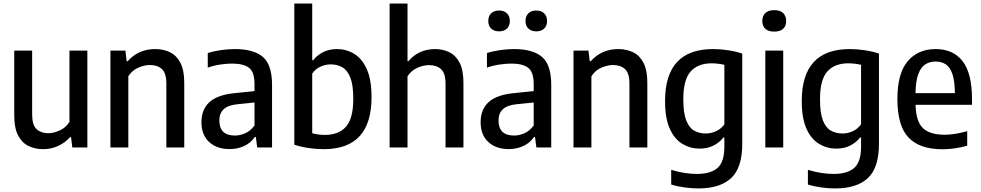

<svg xmlns="http://www.w3.org/2000/svg" viewBox="-20 -828 5510 1078"><path d="M222.5 9.5Q176 9.5 139.2 -8.8Q102.5 -27 81.2 -68.2Q60 -109.5 60 -179.5V-544H160.5V-185Q160.5 -125.5 185.5 -102.8Q210.5 -80 250.5 -80Q279 -80 313 -94.5Q347 -109 370 -143V-544H470.5V0H386L379 -58H373.5Q343 -24.5 304.2 -7.5Q265.5 9.5 222.5 9.5Z M600 0V-544H684L691 -484.5H697Q757.5 -552.5 851.5 -552.5Q898.5 -552.5 935.2 -534.2Q972 -516 993.2 -474.8Q1014.5 -433.5 1014.5 -364V0H914V-358Q914 -417.5 889 -440.2Q864 -463 822 -463Q792.5 -463 758 -448.8Q723.5 -434.5 700.5 -400V0Z M1269 9Q1197 9 1154 -31Q1111 -71 1111 -141.5Q1111 -214.5 1157.5 -256Q1204 -297.5 1307 -306L1409 -316.5V-356Q1409 -423 1378.5 -447Q1348 -471 1283.5 -471Q1254 -471 1217.8 -465.8Q1181.5 -460.5 1146.5 -448.5V-530Q1180 -541 1221.5 -546.8Q1263 -552.5 1299.5 -552.5Q1404 -552.5 1455.8 -508.5Q1507.5 -464.5 1507.5 -351V0H1424L1416.5 -59H1411Q1387 -24.5 1350 -7.8Q1313 9 1269 9ZM1211.5 -152Q1211.5 -67 1299 -67Q1327 -67 1356.2 -79.5Q1385.5 -92 1409 -123.5V-252.5L1315.5 -243Q1261 -238 1236.2 -215Q1211.5 -192 1211.5 -152Z M1797 9.5Q1755.5 9.5 1712 3Q1668.5 -3.5 1632.5 -15.5V-808H1733V-490H1738.5Q1759 -517 1793 -534.8Q1827 -552.5 1872 -552.5Q1924 -552.5 1968.2 -526Q2012.5 -499.5 2039.2 -440.2Q2066 -381 2066 -282Q2066 10 1797 9.5ZM1804 -70.5Q1881.5 -70.5 1922.5 -116.5Q1963.5 -162.5 1963.5 -273Q1963.5 -350.5 1947 -392.2Q1930.5 -434 1902 -450.2Q1873.5 -466.5 1837 -466.5Q1807.5 -466.5 1779.2 -453.8Q1751 -441 1733 -415V-80Q1747 -76 1766 -73.2Q1785 -70.5 1804 -70.5Z M2167.5 0V-808H2268V-484.5H2273.5Q2330.5 -552.5 2423.5 -552.5Q2468 -552.5 2504 -534.2Q2540 -516 2561 -474.8Q2582 -433.5 2582 -363V0H2481.5V-357.5Q2481.5 -417 2456.2 -439.8Q2431 -462.5 2389.5 -462.5Q2359.5 -462.5 2325.2 -448.2Q2291 -434 2268 -399.5V0Z M2836.5 9Q2764.5 9 2721.5 -31Q2678.5 -71 2678.5 -141.5Q2678.5 -214.5 2725 -256Q2771.5 -297.5 2874.5 -306L2976.5 -316.5V-356Q2976.5 -423 2946 -447Q2915.5 -471 2851 -471Q2821.5 -471 2785.2 -465.8Q2749 -460.5 2714 -448.5V-530Q2747.5 -541 2789 -546.8Q2830.5 -552.5 2867 -552.5Q2971.5 -552.5 3023.2 -508.5Q3075 -464.5 3075 -351V0H2991.5L2984 -59H2978.5Q2954.5 -24.5 2917.5 -7.8Q2880.5 9 2836.5 9ZM2779 -152Q2779 -67 2866.5 -67Q2894.5 -67 2923.8 -79.5Q2953 -92 2976.5 -123.5V-252.5L2883 -243Q2828.5 -238 2803.8 -215Q2779 -192 2779 -152ZM2991 -652Q2963 -652 2946.8 -667.5Q2930.5 -683 2930.5 -710Q2930.5 -737.5 2946.8 -753.2Q2963 -769 2991 -769Q3019 -769 3035.2 -753.2Q3051.5 -737.5 3051.5 -710Q3051.5 -683 3035.2 -667.5Q3019 -652 2991 -652ZM2782 -652Q2754 -652 2737.8 -667.5Q2721.5 -683 2721.5 -710Q2721.5 -737.5 2737.8 -753.2Q2754 -769 2782 -769Q2810 -769 2826.2 -753.2Q2842.5 -737.5 2842.5 -710Q2842.5 -683 2826.2 -667.5Q2810 -652 2782 -652Z M3200 0V-544H3284L3291 -484.5H3297Q3357.5 -552.5 3451.5 -552.5Q3498.5 -552.5 3535.2 -534.2Q3572 -516 3593.2 -474.8Q3614.5 -433.5 3614.5 -364V0H3514V-358Q3514 -417.5 3489 -440.2Q3464 -463 3422 -463Q3392.5 -463 3358 -448.8Q3323.5 -434.5 3300.5 -400V0Z M3900.5 230Q3865 230 3824.2 224.5Q3783.5 219 3748.5 208V125.5Q3787.5 137.5 3823.8 143Q3860 148.5 3893.5 148.5Q3971 148.5 4009 114.5Q4047 80.5 4047 -4.5V-56H4041.5Q4020.5 -28.5 3986.5 -11Q3952.5 6.5 3908 6.5Q3856.5 6.5 3812.2 -19.5Q3768 -45.5 3741 -104.2Q3714 -163 3714 -261Q3714 -552.5 3983.5 -552.5Q4024.5 -552.5 4068.8 -545.8Q4113 -539 4147.5 -527V-20.5Q4147.5 113.5 4085.2 171.8Q4023 230 3900.5 230ZM3943 -78.5Q3972 -78.5 4000.2 -91.2Q4028.5 -104 4047 -130V-464Q4033 -467.5 4013.8 -470Q3994.5 -472.5 3975.5 -472.5Q3898.5 -472.5 3857.5 -426.5Q3816.5 -380.5 3816.5 -270.5Q3816.5 -194 3832.8 -152.2Q3849 -110.5 3877.5 -94.5Q3906 -78.5 3943 -78.5Z M4277 0V-544H4377.5V0ZM4327 -650.5Q4294 -650.5 4277 -666.2Q4260 -682 4260 -710Q4260 -738.5 4277 -754.8Q4294 -771 4327 -771Q4360 -771 4377 -754.8Q4394 -738.5 4394 -710Q4394 -682 4377 -666.2Q4360 -650.5 4327 -650.5Z M4668 230Q4632.5 230 4591.8 224.5Q4551 219 4516 208V125.5Q4555 137.5 4591.2 143Q4627.5 148.5 4661 148.5Q4738.5 148.5 4776.5 114.5Q4814.5 80.5 4814.5 -4.5V-56H4809Q4788 -28.5 4754 -11Q4720 6.5 4675.5 6.5Q4624 6.5 4579.8 -19.5Q4535.5 -45.5 4508.5 -104.2Q4481.5 -163 4481.5 -261Q4481.5 -552.5 4751 -552.5Q4792 -552.5 4836.2 -545.8Q4880.5 -539 4915 -527V-20.5Q4915 113.5 4852.8 171.8Q4790.5 230 4668 230ZM4710.5 -78.5Q4739.5 -78.5 4767.8 -91.2Q4796 -104 4814.5 -130V-464Q4800.5 -467.5 4781.2 -470Q4762 -472.5 4743 -472.5Q4666 -472.5 4625 -426.5Q4584 -380.5 4584 -270.5Q4584 -194 4600.2 -152.2Q4616.5 -110.5 4645 -94.5Q4673.5 -78.5 4710.5 -78.5Z M5272 10Q5144 10 5081.2 -55.5Q5018.5 -121 5018.5 -272.5Q5018.5 -416.5 5076.5 -484.5Q5134.5 -552.5 5234 -552.5Q5331.5 -552.5 5384.5 -484.5Q5437.5 -416.5 5437.5 -270V-239.5H5120.5Q5123 -145.5 5162 -108.5Q5201 -71.5 5284 -71.5Q5339 -71.5 5410.5 -91.5V-10Q5372.5 0.5 5339 5.2Q5305.5 10 5272 10ZM5233.5 -482.5Q5200 -482.5 5175 -466.5Q5150 -450.5 5135.8 -411.8Q5121.5 -373 5120 -305H5341.5Q5340.5 -373 5327.5 -411.8Q5314.5 -450.5 5290.5 -466.5Q5266.5 -482.5 5233.5 -482.5Z"/></svg>

Font: Encode Sans SmCnd Md
Style: Regular
Weight: 500
Width: 4
Designer: Multiple Designers
Foundry: Impallari Type
Version: Version 3.002; ttfautohint (v1.8.3) -l 8 -r 50 -G 200 -x 14 